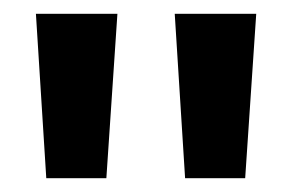

<svg xmlns="http://www.w3.org/2000/svg" viewBox="-20 -706 422 278"><path d="M32 -686H150L134 -448H47ZM233 -686H351L335 -448H248Z"/></svg>

Font: Karla ExtraLight
Style: Bold
Weight: 700
Version: Version 2.001